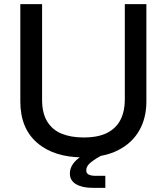

<svg xmlns="http://www.w3.org/2000/svg" viewBox="-20 -749 804 926"><path d="M78 -260V-729H183V-268Q183 -203 208 -162.5Q233 -122 278 -104Q323 -86 383 -86Q454 -86 497.5 -108.5Q541 -131 561.5 -172Q582 -213 582 -268V-729H686V-260Q686 -179 651 -118.5Q616 -58 548.5 -24Q481 10 381 10Q241 10 159.5 -60Q78 -130 78 -260ZM427 157Q377 157 347 139.5Q317 122 317 88Q317 64 331 43Q345 22 376.5 1.5Q408 -19 461 -40L488 -10Q439 17 417.5 34.5Q396 52 396 72Q396 88 409 93.5Q422 99 439 99H488V157Z"/></svg>

Font: BDO Grotesk
Style: Regular
Weight: 400
Designer: Deni Anggara
Foundry: Lokal Container
Version: Version 2.000